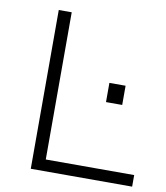

<svg xmlns="http://www.w3.org/2000/svg" viewBox="-79 -752 705 817"><g transform="rotate(10 274.0 -343.0)"><path d="M109 0V-686H165V-50H547V0ZM375 -335V-418H445V-335Z"/></g></svg>

Font: Archivo SemiExpanded Thin
Style: Regular
Weight: 250
Width: 6
Designer: Hector Gatti
Foundry: Omnibus-Type
Version: Version 2.001